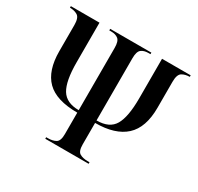

<svg xmlns="http://www.w3.org/2000/svg" viewBox="-152 -894 1106 1074"><g transform="rotate(30 401.0 -357.0)"><path d="M261 0V-10H272Q303 -10 323 -21.5Q343 -33 343 -77V-216Q207 -216 145.5 -277Q84 -338 84 -464V-632Q84 -679 63.5 -691.5Q43 -704 14 -704V-714H199V-458Q199 -337 231 -284.5Q263 -232 343 -232V-634Q343 -677 326 -690.5Q309 -704 281 -704H268V-714H534V-704H521Q492 -704 475 -690.5Q458 -677 458 -634V-232Q541 -232 572 -285.5Q603 -339 603 -458V-714H788V-704Q759 -704 738.5 -691.5Q718 -679 718 -632V-464Q718 -336 652.5 -276Q587 -216 458 -216V-77Q458 -33 478 -21.5Q498 -10 529 -10H541V0Z"/></g></svg>

Font: Noto Serif Display Condensed SemiBold
Style: Regular
Weight: 600
Width: 3
Designer: Monotype Design Team
Foundry: Monotype Imaging Inc.
Version: Version 2.009